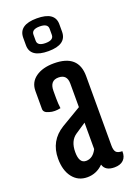

<svg xmlns="http://www.w3.org/2000/svg" viewBox="-139 -762 575 826"><g transform="rotate(-20 148.0 -348.5)"><path d="M181 -94V-215L133 -183Q100 -161 100 -109.5Q100 -58 131.5 -58Q163 -58 181 -94ZM144 -500Q256 -500 256 -401V-83Q256 -62 263.5 -53Q271 -44 292 -44Q293 -18 278.5 -4Q264 10 237 10Q195 10 186 -21Q155 10 113 10Q71 10 46 -22Q21 -54 21 -108Q21 -190 90 -232L181 -286V-394Q181 -436 141.5 -436Q102 -436 102 -389V-356Q102 -331 105 -309Q92 -306 78.5 -306Q65 -306 53 -310Q29 -316 29 -333V-415Q29 -455 60.5 -477.5Q92 -500 144 -500ZM58 -614V-648Q58 -707 141 -707Q224 -707 224 -650V-616Q224 -557 141 -557Q58 -557 58 -614ZM104 -646V-618Q104 -594 141 -594Q178 -594 178 -618V-646Q178 -670 141 -670Q104 -670 104 -646Z"/></g></svg>

Font: Medula One
Style: Regular
Weight: 400
Designer: Luciano Vergara
Foundry: Luciano Vergara
Version: Version 1.002